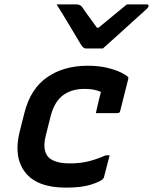

<svg xmlns="http://www.w3.org/2000/svg" viewBox="-20 -848 700 879"><path d="M451 -626H374Q367 -626 362 -630Q357 -634 348 -648Q343 -657 330.5 -677.5Q318 -698 302 -725Q286 -752 269.5 -779Q253 -806 239 -828H328Q346 -828 355 -817Q369 -796 424 -721H431Q475 -757 505.5 -782.5Q536 -808 561 -828H652Q662 -828 660 -819Q659 -815 655 -810.5Q651 -806 634 -791Q619 -778 594 -755Q569 -732 541 -707Q513 -682 489 -660Q465 -638 451 -626ZM381 -547Q433 -547 471.5 -537.5Q510 -528 534 -516Q558 -504 566 -496Q569 -492 567 -486L530 -339Q528 -330 516 -330H419L421 -340Q426 -362 431.5 -385Q437 -408 442 -427Q427 -434 409.5 -437.5Q392 -441 367 -441Q307 -441 268 -411.5Q229 -382 212 -317L191 -233Q171 -159 203 -127Q232 -100 300 -100Q347 -100 385.5 -109.5Q424 -119 464 -137H482Q475 -112 469 -87Q463 -62 456 -37Q454 -31 451 -28Q438 -16 395.5 -2.5Q353 11 282 11Q149 11 95 -59.5Q41 -130 70 -245L92 -332Q120 -442 196 -494.5Q272 -547 381 -547Z"/></svg>

Font: Recursive Mn Lnr St SmB
Style: Italic
Weight: 600
Italic angle: -15°
Monospace: yes
Version: Version 1.079;hotconv 1.0.112;makeotfexe 2.5.65598; ttfautoh